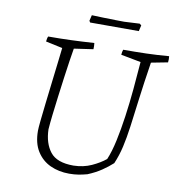

<svg xmlns="http://www.w3.org/2000/svg" viewBox="-86 -860 883 948"><g transform="rotate(10 355.0 -386.0)"><path d="M323 9Q271 9 228.5 -10.5Q186 -30 160.5 -70.5Q135 -111 135 -173Q135 -187 139 -225.5Q143 -264 149 -315.5Q155 -367 161.5 -421.5Q168 -476 173.5 -522.5Q179 -569 182 -596L98 -614Q99 -621 100 -627.5Q101 -634 104 -640Q165 -640 218 -642Q271 -644 334 -648Q336 -633 335 -617L239 -603Q235 -580 229 -540.5Q223 -501 216.5 -453Q210 -405 203.5 -355Q197 -305 192 -261.5Q187 -218 185 -189Q187 -119 220.5 -76.5Q254 -34 337 -34Q387 -35 427.5 -53.5Q468 -72 496 -95Q513 -135 525.5 -193Q538 -251 547.5 -318.5Q557 -386 563.5 -457Q570 -528 575 -595L475 -614Q476 -629 480 -640Q542 -640 595 -641.5Q648 -643 709 -648Q710 -641 710 -633Q710 -625 709 -617L626 -601Q609 -492 599 -412.5Q589 -333 581 -274Q573 -215 562.5 -169Q552 -123 534 -81Q511 -60 481.5 -40Q452 -20 413 -4Q391 2 370 5.5Q349 9 323 9ZM296 -744 291 -752 298 -781Q321 -780 355 -779Q389 -778 419 -777.5Q449 -777 461 -777L538 -781L547 -774L540 -744Z"/></g></svg>

Font: Labrada Lght
Style: Italic
Weight: 300
Italic angle: -7°
Designer: Mercedes Jáuregui
Foundry: Omnibus-Type Team
Version: Version 1.000; ttfautohint (v1.8.4.7-5d5b)